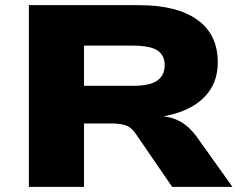

<svg xmlns="http://www.w3.org/2000/svg" viewBox="-20 -725 939 745"><path d="M92 0V-705H519Q667 -705 746 -648Q825 -591 825 -484Q825 -416 790.5 -369Q756 -322 693 -296Q630 -270 544 -266L552 -275L607 -274Q646 -272 679.5 -253.5Q713 -235 742 -196L882 0H648L508 -204Q499 -218 487.5 -227.5Q476 -237 457.5 -241.5Q439 -246 408 -246H306V0ZM306 -392H495Q562 -392 590.5 -412.5Q619 -433 619 -472Q619 -511 590.5 -529.5Q562 -548 494 -548H306Z"/></svg>

Font: Nunito Sans 10pt Expanded Black
Style: Regular
Weight: 900
Width: 7
Designer: Vernon Adams
Foundry: Vernon Adams
Version: Version 3.101;gftools[0.9.27]